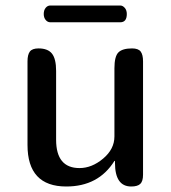

<svg xmlns="http://www.w3.org/2000/svg" viewBox="-20 -678 620 698"><path d="M163 -597Q153 -597 146 -605.5Q139 -614 139 -627Q139 -641 146 -649.5Q153 -658 163 -658H417Q426 -658 433.5 -649.5Q441 -641 441 -627Q441 -597 417 -597ZM184 -170Q184 -67 269 -67Q314 -67 355 -101.5Q396 -136 396 -182V-430Q396 -473 410.5 -487.5Q425 -502 460 -502Q483 -502 491.5 -490.5Q500 -479 500 -455V-43Q500 -19 490 -9.5Q480 0 457 0Q398 0 398 -86V-93H396Q338 0 221 0Q80 0 80 -151V-455Q80 -479 88.5 -490.5Q97 -502 120 -502Q154 -502 169 -483Q184 -464 184 -420Z"/></svg>

Font: Marmelad
Style: Regular
Weight: 400
Designer: Manvel Shmavonyan
Foundry: Cyreal
Version: Version 1.001;PS 001.001;hotconv 1.0.88;makeotf.lib2.5.64775